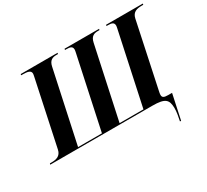

<svg xmlns="http://www.w3.org/2000/svg" viewBox="-200 -987 1583 1470"><g transform="rotate(-30 591.5 -252.0)"><path d="M1002 210H1012L1059 -10H1025C986 -10 974 -18 974 -41C974 -49 976 -60 980 -78L1100 -644C1111 -696 1150 -704 1192 -704H1205L1207 -714H882L880 -704H892C925 -704 946 -699 946 -670C946 -665 944 -654 942 -645L806 -10H595L731 -643C742 -696 772 -704 805 -704H818L820 -714H515L513 -704H525C558 -704 579 -699 579 -670C579 -665 577 -654 575 -645L439 -10H228L364 -643C375 -696 405 -704 438 -704H451L453 -714H127L126 -704H139C181 -704 211 -699 211 -670C211 -665 209 -654 207 -645L85 -71C74 -18 34 -10 -8 -10H-21L-24 0H880C993 0 1015 26 1017 97C1018 133 1009 176 1002 210Z"/></g></svg>

Font: Noto Serif Display
Style: Bold Italic
Weight: 700
Italic angle: -12°
Designer: Monotype Design Team
Foundry: Monotype Imaging Inc.
Version: Version 2.009